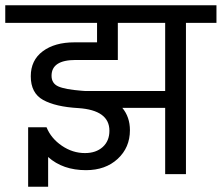

<svg xmlns="http://www.w3.org/2000/svg" viewBox="-42 -662 843 730"><path d="M282 -316H586V-575H406V-434H246Q154 -434 154 -374Q154 -345 179.5 -333.5Q205 -322 268 -317ZM781 -642V-575H665V0H586V-252H423Q452 -217 452 -167Q452 -101 405.5 -58Q359 -15 285 -15Q197 -15 141 -65V48H65V-178H135Q152 -136 193 -108Q234 -80 281 -80Q323 -80 348.5 -103Q374 -126 374 -165Q374 -243 256 -251Q169 -256 122 -282Q75 -308 75 -372Q75 -433 120.5 -467Q166 -501 241 -501H327V-575H-22V-642Z"/></svg>

Font: Hind Regular
Style: Regular
Weight: 400
Designer: Manushi Parikh, Satya Rajpurohit
Foundry: Indian Type Foundry
Version: Version 1.201;PS 1.0;hotconv 1.0.78;makeotf.lib2.5.61930; tt